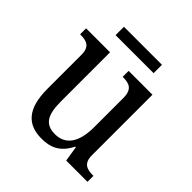

<svg xmlns="http://www.w3.org/2000/svg" viewBox="-184 -811 957 957"><g transform="rotate(45 294.5 -332.5)"><path d="M149 -616H417V-675H149ZM252 10C313 10 363 -8 400 -81H404L417 0H567V-42H564C524 -42 489 -50 489 -109V-536H321V-494H324C365 -494 398 -485 398 -422V-216C398 -118 364 -53 284 -53C211 -53 190 -101 190 -190V-536H21V-494H24C65 -494 98 -485 98 -427V-186C98 -49 152 10 252 10Z"/></g></svg>

Font: Noto Serif Bengali SemiCondensed
Style: Regular
Weight: 400
Width: 4
Designer: Juan Bruce, Universal Thirst, Indian Type Foundry and the Monotype Design Team.
Foundry: Monotype Imaging Inc.
Version: Version 2.003